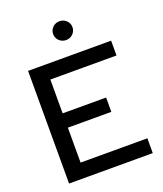

<svg xmlns="http://www.w3.org/2000/svg" viewBox="-162 -1016 953 1121"><g transform="rotate(-20 314.0 -455.0)"><path d="M71 0V-700H587V-608H176V-398H446V-309H176V-92H591V0ZM342 -793Q317 -793 299.5 -810Q282 -827 282 -852Q282 -876 299.5 -893Q317 -910 342 -910Q367 -910 384.5 -893Q402 -876 402 -852Q402 -827 384.5 -810Q367 -793 342 -793Z"/></g></svg>

Font: Red Hat Display Medium
Style: Regular
Weight: 500
Designer: Pentagram, MCKL
Foundry: Pentagram, MCKL
Version: Version 1.023